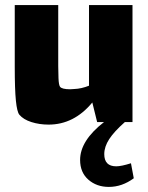

<svg xmlns="http://www.w3.org/2000/svg" viewBox="-20 -480 582 755"><path d="M506 221Q460 255 408 255Q360 255 327.5 226.5Q295 198 295 149Q295 73 389 0H362L343 -77Q271 10 171 10Q135 10 103.5 0Q72 -10 56 -29Q47 -40 42.5 -84Q38 -128 38 -218V-460H209V-220Q209 -200 210 -173Q211 -146 216 -139Q223 -129 256 -129L272 -130Q300 -131 330 -143V-460H501V0H471Q429 37 409.5 67Q390 97 390 126Q390 174 437 174Q457 174 495 162Z"/></svg>

Font: Lalezar
Style: Regular
Weight: 400
Designer: Borna Izadpanah
Foundry: Borna Izadpanah
Version: Version 1.004